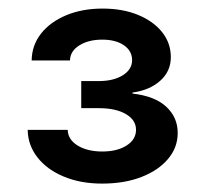

<svg xmlns="http://www.w3.org/2000/svg" viewBox="-20 -858 478 450"><path d="M219.2 -427.7Q168.9 -427.7 129.6 -444.1Q90.3 -460.4 67.9 -489Q45.4 -517.6 44.9 -553.7H138.7Q139.2 -530.8 162.1 -516.8Q185.1 -502.9 219.7 -502.9Q254.9 -502.9 276.9 -517.1Q298.8 -531.2 298.8 -553.7Q298.8 -576.7 275.1 -590.6Q251.5 -604.5 211.4 -604.5H170.4V-668H211.4Q246.1 -668 267.8 -681.6Q289.6 -695.3 289.6 -716.8Q289.6 -738.8 270.3 -752Q251 -765.1 219.7 -765.1Q187.5 -765.1 166 -751.7Q144.5 -738.3 144 -716.3H54.2Q54.7 -752 76.2 -779.3Q97.7 -806.6 135.3 -822.3Q172.9 -837.9 220.2 -837.9Q267.6 -837.9 303.7 -823Q339.8 -808.1 360.1 -782.5Q380.4 -756.8 380.4 -724.1Q380.4 -690.9 355.5 -668.7Q330.6 -646.5 290.5 -641.1V-638.7Q342.8 -632.8 369.6 -607.9Q396.5 -583 396.5 -546.4Q396.5 -512.2 373.8 -485.4Q351.1 -458.5 311.3 -443.1Q271.5 -427.7 219.2 -427.7Z"/></svg>

Font: Inter 20pt Medium
Style: Regular
Weight: 500
Version: Version 4.001;git-66647c0bb